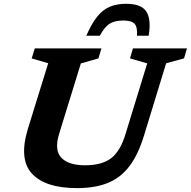

<svg xmlns="http://www.w3.org/2000/svg" viewBox="-20 -956 982 988"><path d="M284.5 -268Q258.5 -184 295.2 -144.8Q332 -105.5 417.5 -105.5Q504 -105.5 551.5 -141.5Q599 -177.5 626 -266.5L737.5 -630L649 -655.5L664 -707H942L927 -655.5L835 -630.5L721.5 -260Q692 -162.5 647.5 -102.8Q603 -43 537 -15.5Q471 12 376 12Q213.5 12 144.5 -62.5Q75.5 -137 124 -294.5L228 -630.5L143 -655.5L159 -707H502L486.5 -655.5L396 -629.5ZM613.5 -850.5Q570 -850.5 543.8 -833.8Q517.5 -817 493.5 -772H424Q451.5 -835 480.5 -870.8Q509.5 -906.5 545.5 -921.5Q581.5 -936.5 629.5 -936.5Q706.5 -936.5 732.8 -897Q759 -857.5 745 -772H685Q688 -817 672.2 -833.8Q656.5 -850.5 613.5 -850.5Z"/></svg>

Font: Newsreader Caption SemiBold
Style: Italic
Weight: 600
Italic angle: -17°
Designer: Hugues Gentile
Foundry: Production Type
Version: Version 1.001